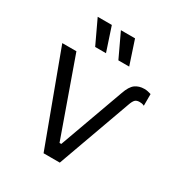

<svg xmlns="http://www.w3.org/2000/svg" viewBox="-171 -837 890 953"><g transform="rotate(30 274.0 -360.5)"><path d="M462 -419Q470 -442 478.5 -450.5Q487 -459 504 -459Q510 -459 516.5 -458Q523 -457 531 -453V-520Q521 -523 512 -525Q503 -527 492 -527Q462 -527 440.5 -511.5Q419 -496 404 -452L271 -84H261L106 -520H25L218 0H311ZM371 -585H309L245 -721H326ZM238 -585H176L112 -721H193Z"/></g></svg>

Font: Fixel Variable
Style: Regular
Weight: 100
Width: 3
Designer: AlfaBravo + MacPaw
Foundry: Kyrylo Tkachov, Marchela Mozhyna, Serhii Makarenko, Maria Weinstein, Zakhar Kryvoshyya
Version: Version 1.211